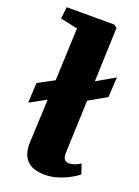

<svg xmlns="http://www.w3.org/2000/svg" viewBox="-148 -831 659 909"><g transform="rotate(20 181.0 -376.5)"><path d="M198 14Q135 14 106.5 -17Q78 -48 80 -104L90 -325L8 -280L13 -381L94 -424L105 -689L18 -708L25 -767H264L280 -756L270 -483L362 -536L356 -435L267 -384L257 -118Q256 -100 262.5 -88Q269 -76 288 -76Q301 -76 316 -81.5Q331 -87 344 -96L361 -47Q350 -37 324.5 -22.5Q299 -8 266 3Q233 14 198 14Z"/></g></svg>

Font: Literata 36pt ExtraBold
Style: Italic
Weight: 800
Italic angle: -2°
Designer: Latin by Veronika Burian and Jose Scaglione. Greek by Irene Vlachou. Cyrillic by Vera Evstafieva
Foundry: TypeTogether
Version: Version 3.002